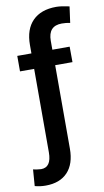

<svg xmlns="http://www.w3.org/2000/svg" viewBox="-109 -708 523 966"><g transform="rotate(-10 153.0 -225.0)"><path d="M195.3 -375V51.8Q195.3 129.4 155.8 171.4Q116.2 213.4 43.5 213.4Q14.2 213.4 -11.7 206.1L-5.4 122.1Q-2 123.5 12.9 125.7Q27.8 127.9 35.2 127.9Q87.9 127.9 87.9 51.3V-375H15.6V-454.1H87.9V-497.1Q87.9 -577.1 130.4 -620.1Q172.9 -663.1 251 -663.1Q275.4 -663.1 317.9 -653.8L306.6 -571.3Q286.6 -575.7 264.2 -575.7Q194.8 -575.7 194.8 -499.5V-454.1H283.2L283.7 -375Z"/></g></svg>

Font: Yantramanav Medium
Style: Regular
Weight: 500
Version: Version 1.001;PS 1.0;hotconv 1.0.72;makeotf.lib2.5.5900; ttf